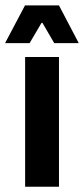

<svg xmlns="http://www.w3.org/2000/svg" viewBox="-38 -706 317 726"><path d="M57 0V-490.5H185V0ZM56.5 -685.5H185L259 -544.5V-543H167L122.5 -619.5H119L74 -543H-18V-544.5Z"/></svg>

Font: Anek Gujarati Medium SemiBold
Style: Regular
Weight: 600
Version: Version 1.003